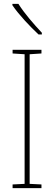

<svg xmlns="http://www.w3.org/2000/svg" viewBox="-20 -971 278 991"><path d="M75 -951H44V-944C78 -894 136 -833 179 -793H196V-802C155 -846 108 -899 75 -951ZM194 0V-19L133 -22V-691L194 -695V-714H45V-695L107 -691V-22L45 -19V0Z"/></svg>

Font: Noto Sans Khmer UI Condensed Thin
Style: Regular
Weight: 100
Width: 3
Designer: Danh Hong and the Monotype Design Team
Foundry: Monotype Imaging Inc.
Version: Version 2.002